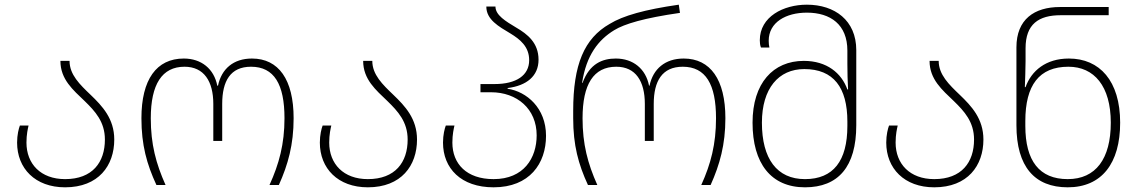

<svg xmlns="http://www.w3.org/2000/svg" viewBox="-20 -790 4862 820"><path d="M258 10C401 10 468 -83 468 -194C468 -283 417 -337 367 -385C321 -429 277 -471 277 -530H238C238 -451 292 -406 342 -358C386 -315 428 -270 428 -194C428 -97 375 -25 258 -25C154 -25 93 -90 93 -181C93 -216 99 -241 102 -254H65C60 -241 53 -214 53 -181C53 -71 130 10 258 10Z M648 0H687C646 -92 624 -174 624 -285C624 -430 672 -505 768 -505C851 -505 891 -443 891 -346V-188H929V-346C929 -444 964 -505 1052 -505C1151 -505 1195 -430 1195 -285C1195 -175 1172 -90 1131 0H1171C1210 -87 1234 -172 1234 -285C1234 -450 1170 -540 1056 -540C977 -540 926 -496 911 -424H908C894 -496 840 -540 765 -540C648 -540 584 -450 584 -285C584 -170 607 -89 648 0Z M1551 10C1694 10 1761 -83 1761 -194C1761 -283 1710 -337 1660 -385C1614 -429 1570 -471 1570 -530H1531C1531 -451 1585 -406 1635 -358C1679 -315 1721 -270 1721 -194C1721 -97 1668 -25 1551 -25C1447 -25 1386 -90 1386 -181C1386 -216 1392 -241 1395 -254H1358C1353 -241 1346 -214 1346 -181C1346 -71 1423 10 1551 10Z M2088 10C2242 10 2312 -92 2312 -210C2312 -329 2229 -399 2148 -411V-414C2229 -424 2280 -465 2280 -535C2280 -607 2233 -644 2185 -672C2140 -699 2096 -725 2096 -762H2057C2057 -706 2110 -677 2160 -647C2201 -622 2240 -591 2240 -533C2240 -468 2185 -431 2092 -431H2032V-396H2077C2188 -396 2272 -325 2272 -212C2272 -115 2217 -25 2088 -25C1973 -25 1912 -90 1912 -181C1912 -216 1918 -241 1921 -254H1884C1879 -241 1872 -214 1872 -181C1872 -71 1949 10 2088 10Z M2491 0H2531C2490 -92 2468 -174 2468 -285C2468 -430 2515 -505 2612 -505C2695 -505 2734 -443 2734 -346V-188H2772V-346C2772 -444 2808 -505 2896 -505C2994 -505 3038 -430 3038 -285C3038 -175 3016 -90 2975 0H3015C3054 -87 3078 -172 3078 -285C3078 -450 3014 -540 2900 -540C2821 -540 2769 -496 2754 -424H2752C2738 -496 2684 -540 2610 -540C2554 -540 2498 -519 2468 -436H2466C2484 -555 2536 -620 2603 -661C2647 -688 2731 -713 2884 -735L2879 -770C2733 -749 2641 -723 2584 -688C2475 -626 2428 -514 2428 -317V-285C2428 -170 2450 -89 2491 0Z M3418 10C3560 10 3637 -78 3637 -255V-576C3637 -703 3545 -770 3426 -770C3326 -770 3225 -719 3225 -618C3225 -607 3226 -597 3230 -587H3266C3264 -596 3263 -605 3263 -616C3263 -695 3337 -736 3426 -736C3527 -736 3599 -685 3599 -574V-517C3599 -487 3600 -437 3602 -408H3599C3574 -478 3511 -530 3413 -530C3282 -530 3194 -435 3194 -266C3194 -92 3273 10 3418 10ZM3418 -25C3298 -25 3234 -112 3234 -266C3234 -412 3305 -495 3415 -495C3540 -495 3599 -416 3599 -271V-252C3599 -103 3539 -25 3418 -25Z M3970 10C4113 10 4180 -83 4180 -194C4180 -283 4129 -337 4079 -385C4033 -429 3989 -471 3989 -530H3950C3950 -451 4004 -406 4054 -358C4098 -315 4140 -270 4140 -194C4140 -97 4087 -25 3970 -25C3866 -25 3805 -90 3805 -181C3805 -216 3811 -241 3814 -254H3777C3772 -241 3765 -214 3765 -181C3765 -71 3842 10 3970 10Z M4540 10C4685 10 4764 -92 4764 -266C4764 -445 4676 -540 4545 -540C4447 -540 4385 -488 4360 -418H4357C4358 -447 4360 -500 4360 -529V-584C4360 -687 4416 -725 4510 -725H4715V-760H4507C4397 -760 4321 -707 4321 -588V-255C4321 -78 4399 10 4540 10ZM4540 -25C4419 -25 4359 -103 4359 -252V-273C4359 -426 4418 -505 4543 -505C4653 -505 4724 -422 4724 -266C4724 -112 4660 -25 4540 -25Z"/></svg>

Font: Noto Sans Georgian ExtraLight
Style: Regular
Weight: 200
Designer: Monotype Design Team, Akaki Razmadze
Foundry: Google LLC
Version: Version 2.005